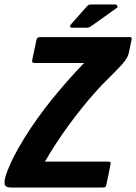

<svg xmlns="http://www.w3.org/2000/svg" viewBox="-48 -839 609 859"><path d="M531 -673Q538 -673 540 -671Q542 -669 540 -658L528 -601Q524 -580 497.5 -550.5Q471 -521 435 -486Q408 -460 379.5 -428Q351 -396 321.5 -359.5Q292 -323 262.5 -283Q233 -243 205.5 -201Q178 -159 153 -116H431Q444 -116 446 -113Q448 -110 446 -101L428 -13Q426 -4 422.5 -2Q419 0 407 0H1Q-24 0 -27 -15Q-30 -30 -21 -57Q-9 -93 12 -134.5Q33 -176 60.5 -220.5Q88 -265 120.5 -310.5Q153 -356 188.5 -399.5Q224 -443 259.5 -483Q295 -523 328 -557H113Q99 -557 97 -560Q95 -563 96 -570L115 -660Q117 -668 120.5 -670.5Q124 -673 137 -673ZM341 -715H274Q266 -715 265.5 -720.5Q265 -726 272 -733L336 -805Q343 -813 347 -816Q351 -819 363 -819H468Q473 -819 476.5 -813Q480 -807 475 -804L370 -729Q360 -722 354.5 -718.5Q349 -715 341 -715Z"/></svg>

Font: Glory ExtraBold
Style: Italic
Weight: 800
Italic angle: -12°
Version: Version 1.011